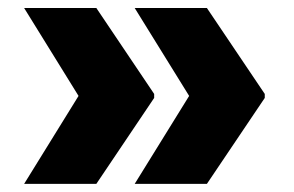

<svg xmlns="http://www.w3.org/2000/svg" viewBox="-20 -534 729 476"><path d="M492.9 -78.1H313.9L448.9 -296.2L313.9 -514.2H492.9L636.4 -301.1V-291.2ZM218.8 -78.1H39.8L174.7 -296.2L39.8 -514.2H218.8L362.2 -301.1V-291.2Z"/></svg>

Font: Linik Sans Black
Style: Regular
Weight: 900
Designer: Fonts by Rasmus Andersson / Changes by Cristiano Sobral with parts from Marc Monis
Foundry: rsms
Version: Version 3.020; ttfautohint (v1.6)